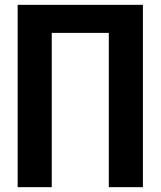

<svg xmlns="http://www.w3.org/2000/svg" viewBox="-20 -747 664 794"><path d="M571 -727V27H430V-611H194V27H53V-727Z"/></svg>

Font: OpenDyslexic
Style: Bold
Weight: 800
Designer: Abbie Gonzalez
Version: Version 0.920;hotconv 1.0.109;makeotfexe 2.5.65596